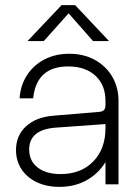

<svg xmlns="http://www.w3.org/2000/svg" viewBox="-20 -720 538 750"><path d="M220.5 -700 87.5 -559.5H151L248 -668L343.5 -559.5H406L273.5 -700ZM443 -325Q443 -379 418.2 -420.8Q393.5 -462.5 350.2 -486.2Q307 -510 250.5 -510Q196.5 -510 154 -488Q111.5 -466 85.8 -426.8Q60 -387.5 56.5 -336H109.5Q122.5 -460.5 246.5 -460.5Q313.5 -460.5 352.8 -424.2Q392 -388 392 -326V0H443ZM427 -219.5H392Q392 -138 344 -89Q296 -40 216.5 -40Q160 -40 127 -65.8Q94 -91.5 94 -136Q94 -214 198.5 -221.5L394 -235.5L392 -309Q392 -296.5 386.2 -290.2Q380.5 -284 367.5 -283L188.5 -268Q120.5 -262.5 81.5 -226.5Q42.5 -190.5 42.5 -134Q42.5 -91.5 64 -59Q85.5 -26.5 123.8 -8.2Q162 10 212.5 10Q275.5 10 324 -19.2Q372.5 -48.5 399.8 -100.2Q427 -152 427 -219.5Z"/></svg>

Font: Overused Grotesk Light
Style: Regular
Weight: 300
Designer: RandomMaerks
Version: Version 0.005